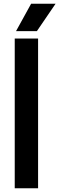

<svg xmlns="http://www.w3.org/2000/svg" viewBox="-20 -1016 320 1036"><path d="M59.5 0V-808H185.5V0ZM66.5 -848 148 -996H280L179 -848Z"/></svg>

Font: Encode Sans SemiCondensed SemiCondensed SemiBold
Style: Regular
Weight: 600
Width: 4
Designer: Multiple Designers
Foundry: Impallari Type
Version: Version 3.000; ttfautohint (v1.8.3) -l 8 -r 50 -G 200 -x 14 